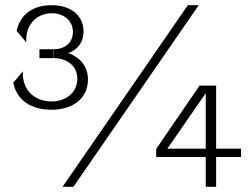

<svg xmlns="http://www.w3.org/2000/svg" viewBox="-20 -720 970 740"><path d="M186 -530V-496C241 -496 278 -464 278 -417C278 -359 229 -329 179 -329C123 -329 65 -363 68 -445L31 -401C45 -335 97 -297 179 -297C256 -297 319 -337 319 -414C319 -463 290 -499 243 -515C280 -529 302 -558 302 -597C302 -665 248 -700 179 -700C106 -700 58 -664 44 -601L81 -557C78 -636 132 -669 179 -669C223 -669 261 -643 261 -597C261 -556 231 -530 186 -530ZM132 -530V-496H185V-530ZM221 0H263L746 -700H704ZM773 0H813V-115H909V-147H813V-390H749L582 -146V-115H773ZM625 -147 773 -361V-147Z"/></svg>

Font: Absans
Style: Regular
Weight: 400
Designer: Valerio Monopoli
Version: Version 1.200;Glyphs 3.2 (3217)